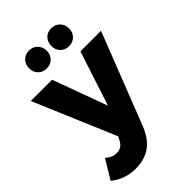

<svg xmlns="http://www.w3.org/2000/svg" viewBox="-294 -866 1168 1168"><g transform="rotate(-45 290.0 -282.0)"><path d="M148 202Q103 202 64 188.5Q25 175 -12 146L62 23Q81 39 98 46Q115 53 134 53Q178 53 199 12L212 -13L-12 -541H171L300 -189L415 -541H592L360 53Q329 129 277 165.5Q225 202 148 202ZM273 -688Q273 -655 251.5 -633.5Q230 -612 197 -612Q164 -612 142.5 -633.5Q121 -655 121 -688Q121 -722 142.5 -744Q164 -766 197 -766Q230 -766 251.5 -744Q273 -722 273 -688ZM465 -688Q465 -655 443.5 -633.5Q422 -612 389 -612Q355 -612 334 -633.5Q313 -655 313 -688Q313 -723 334 -744.5Q355 -766 389 -766Q422 -766 443.5 -744Q465 -722 465 -688Z"/></g></svg>

Font: Montserrat arm2
Style: Bold
Weight: 700
Designer: Julieta Ulanovsky
Foundry: Julieta Ulanovsky
Version: Version 6.000